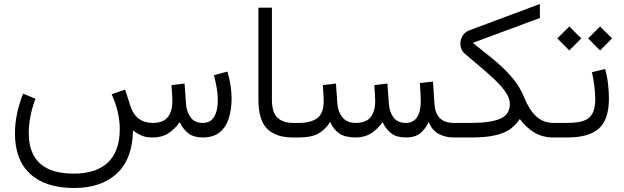

<svg xmlns="http://www.w3.org/2000/svg" viewBox="-20 -691 3136 965"><path d="M747.6 0Q712.9 0 690.4 -10Q668 -20 648.4 -36.1Q646.5 106.4 568.1 180.2Q489.7 253.9 352.1 253.9Q210 253.9 132.6 183.8Q55.2 113.8 55.2 -20Q55.2 -117.7 96.2 -220.2L158.2 -194.8Q124.5 -103.5 124.5 -22.5Q124.5 181.6 350.6 181.6Q462.4 181.6 522 126Q581.5 70.3 582 -41.5Q582 -127.9 541 -217.3L608.9 -240.7L635.3 -158.7Q662.1 -73.7 748.5 -73.2Q800.3 -73.2 823.2 -102.3Q846.2 -131.3 846.2 -182.6Q846.2 -205.6 841.8 -263.2L907.7 -271L915 -168.5Q917.5 -129.9 937.5 -101.6Q957.5 -73.2 999.5 -73.2Q1037.6 -73.2 1056.2 -103.8Q1074.7 -134.3 1074.7 -189Q1074.7 -239.3 1055.2 -313L1123 -331.1Q1144 -261.2 1144 -196.3Q1144 -141.1 1130.1 -96.7Q1116.2 -52.2 1084.5 -26.4Q1052.7 -0.5 1000 0Q954.6 0 927.7 -20.3Q900.9 -40.5 883.3 -76.7Q857.4 -41 825.2 -20.5Q793 0 747.6 0Z M1466.3 0H1453.1Q1366.7 0 1322.8 -43.7Q1278.8 -87.4 1278.8 -190.4V-652.3H1346.7V-189.9Q1346.7 -126 1374.5 -99.6Q1402.3 -73.2 1453.1 -73.2H1466.3Z M2019.5 -73.2Q2057.6 -73.2 2076.2 -101.8Q2094.7 -130.4 2094.7 -181.6Q2094.7 -213.4 2090.3 -273.4L2156.2 -281.2L2163.6 -168.5Q2169.9 -73.2 2261.2 -73.2H2275.9V0H2261.7Q2215.8 0 2182.4 -19.5Q2148.9 -39.1 2134.8 -78.6Q2118.7 -43 2092.5 -21.5Q2066.4 0 2020 0Q1974.1 0 1947.3 -20.3Q1920.4 -40.5 1902.8 -76.7Q1877 -41 1844.5 -20.5Q1812 0 1767.1 0Q1712.9 -0.5 1684.3 -20.8Q1655.8 -41 1639.2 -78.6Q1616.7 -40.5 1581.1 -20.3Q1545.4 0 1480.5 0H1446.8V-73.2H1481.4Q1542.5 -73.2 1574.7 -97.4Q1606.9 -121.6 1606.9 -182.6Q1606.9 -207 1602.5 -263.2L1668.5 -271L1675.8 -168.5Q1678.7 -127.9 1701.7 -100.6Q1724.6 -73.2 1768.1 -73.2Q1819.8 -73.2 1842.8 -102.3Q1865.7 -131.3 1865.7 -182.6Q1865.7 -205.6 1861.3 -263.2L1927.2 -271L1934.6 -168.5Q1937 -129.9 1957.3 -101.6Q1977.5 -73.2 2019.5 -73.2Z M2356.4 -475.6Q2404.3 -437.5 2455.1 -396.5Q2505.9 -355.5 2548.6 -307.6Q2591.3 -259.8 2614.7 -201.2Q2639.2 -139.6 2675 -106.4Q2710.9 -73.2 2763.2 -73.2H2777.3V0H2763.2Q2706.5 0 2665.8 -24.7Q2625 -49.3 2592.3 -92.8Q2572.3 -62 2543 -41.5Q2513.7 -21 2467 -10.5Q2420.4 0 2347.2 0H2256.3V-73.2H2346.7Q2446.8 -73.2 2494.6 -94.5Q2542.5 -115.7 2542.5 -168Q2542.5 -196.8 2522 -227.1Q2501.5 -257.3 2468 -289.3Q2434.6 -321.3 2394.8 -354.2Q2355 -387.2 2316.4 -420.9Q2293.9 -439.5 2293.9 -472.7Q2293.9 -492.2 2304.9 -511Q2315.9 -529.8 2340.3 -539.1L2693.4 -670.9V-600.6Z M3021.5 -344.2Q3031.7 -307.6 3036.1 -268.6Q3040.5 -229.5 3040.5 -195.8Q3040.5 -90.3 2990.2 -45.2Q2939.9 0 2830.6 0H2757.8V-73.2H2830.6Q2879.4 -73.2 2910.6 -83Q2941.9 -92.8 2956.8 -118.9Q2971.7 -145 2971.7 -194.3Q2971.7 -222.2 2967.3 -258.3Q2962.9 -294.4 2955.1 -328.1ZM2936 -498 2996.1 -558.1 3056.2 -498 2996.1 -437.5ZM2781.2 -498 2841.3 -558.1 2901.4 -498 2841.3 -437.5Z"/></svg>

Font: Vazir Light
Style: Light
Weight: 300
Designer: Saber Rastikerdar
Foundry: Saber Rastikerdar
Version: Version 30.0.0